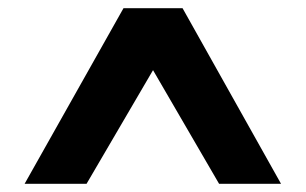

<svg xmlns="http://www.w3.org/2000/svg" viewBox="-20 -720 745 468"><path d="M40 -272 281 -700H425L665 -272H514L353 -549L191 -272Z"/></svg>

Font: DM Sans 10pt Black
Style: Regular
Weight: 900
Version: Version 4.004;gftools[0.9.30]